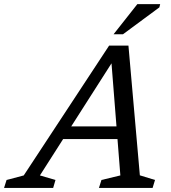

<svg xmlns="http://www.w3.org/2000/svg" viewBox="-84 -930 846 950"><path d="M200 -242 220 -304.5H552.5L532 -242ZM608 -62.5 683 -39.5 671 0H405.5L418 -39.5L511.5 -62L465.5 -644.5H485.5L113.5 -62L190.5 -39.5L179 0H-64L-51.5 -39.5L33.5 -62L456 -704.5H551.5ZM478 -760.5 595.5 -909.5H708.5L704.5 -893.5L524.5 -760.5Z"/></svg>

Font: Newsreader 10pt
Style: Italic
Weight: 400
Italic angle: -17°
Version: Version 1.003